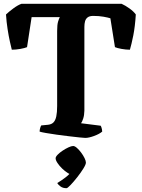

<svg xmlns="http://www.w3.org/2000/svg" viewBox="-20 -724 744 1008"><path d="M428 0Q421 0 397.2 -2.5Q373.5 -5 341.5 -8.8Q309.5 -12.5 277.5 -17Q245.5 -21.5 221 -25.8Q196.5 -30 188 -33Q188 -42.5 191 -52.2Q194 -62 196.5 -65.5L232.5 -69Q250.5 -71 260.8 -81.5Q271 -92 275.5 -113Q280 -134 280 -167.5V-561.5Q280 -594.5 285 -610.8Q290 -627 294 -634H146L122 -476.5Q110.5 -471.5 86.8 -467.2Q63 -463 42 -463Q38 -478 31.8 -506.2Q25.5 -534.5 19.8 -571.5Q14 -608.5 11.5 -648Q26 -662 50 -679.8Q74 -697.5 92.5 -704H618.5Q638.5 -695 660 -679.5Q681.5 -664 693 -648Q689 -584.5 679.8 -538Q670.5 -491.5 662 -463Q641.5 -463 618.2 -467.2Q595 -471.5 583.5 -476.5L559.5 -628Q547 -632 523.5 -636.2Q500 -640.5 469 -640.5Q450.5 -640.5 440.2 -632.8Q430 -625 426.5 -612Q423 -599 423 -583V-143Q422.5 -119 416.8 -101.5Q411 -84 405.5 -77L508.5 -64Q510.5 -61.5 513.2 -53Q516 -44.5 516.5 -33Q501 -20 473.5 -10Q446 0 428 0ZM329 264Q310 264 297.8 255Q285.5 246 280.5 237Q301.5 224.5 324.5 207Q347.5 189.5 360.5 169L362 194Q351.5 194 336.2 184.5Q321 175 306.2 160.8Q291.5 146.5 281.8 131.8Q272 117 272 107Q272 99 282.8 88Q293.5 77 309 66.8Q324.5 56.5 339.8 49.5Q355 42.5 364 42.5Q372.5 42.5 383.8 52.5Q395 62.5 405.8 76.8Q416.5 91 423.8 105.8Q431 120.5 431 129.5Q431 139.5 417.5 161.2Q404 183 385.2 206.8Q366.5 230.5 350.5 247.2Q334.5 264 329 264Z"/></svg>

Font: Texturina Medium
Style: Regular
Weight: 500
Designer: Guillermo Torres Carreño
Foundry: Omnibus-Type
Version: Version 1.003